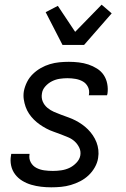

<svg xmlns="http://www.w3.org/2000/svg" viewBox="-20 -792 540 820"><path d="M199 8Q177 8 155.5 5.5Q134 3 113.5 -3Q93 -9 75 -20Q57 -31 44.5 -47.5Q32 -64 27.5 -85Q23 -106 27 -128L28 -135H106V-132Q103 -114 111.5 -98.5Q120 -83 135.5 -75Q151 -67 169 -64.5Q187 -62 206 -62Q223 -62 241 -64.5Q259 -67 275.5 -74.5Q292 -82 306 -96.5Q320 -111 323 -128Q326 -146 318.5 -161.5Q311 -177 299 -188Q287 -199 271.5 -205.5Q256 -212 240.5 -218Q225 -224 209 -229.5Q193 -235 178 -243Q163 -251 149.5 -260.5Q136 -270 124.5 -281.5Q113 -293 104 -306.5Q95 -320 89.5 -335.5Q84 -351 81.5 -368Q79 -385 82 -403Q86 -423 95.5 -442Q105 -461 120.5 -476Q136 -491 154.5 -501.5Q173 -512 193 -518Q213 -524 233.5 -526Q254 -528 274 -528Q295 -528 316.5 -525.5Q338 -523 357.5 -516.5Q377 -510 394.5 -499Q412 -488 423 -471.5Q434 -455 438 -434Q442 -413 439 -392L437 -385H359L360 -388Q363 -406 355.5 -421Q348 -436 334 -444Q320 -452 303 -455Q286 -458 268 -458Q252 -458 235 -455.5Q218 -453 202 -445Q186 -437 173.5 -423Q161 -409 159 -392Q156 -374 162.5 -358.5Q169 -343 182 -332Q195 -321 210 -314.5Q225 -308 241 -302Q257 -296 272.5 -290.5Q288 -285 302.5 -277.5Q317 -270 330.5 -260.5Q344 -251 355.5 -239.5Q367 -228 376.5 -214Q386 -200 392 -184.5Q398 -169 400 -152Q402 -135 399 -117Q396 -97 385 -77.5Q374 -58 358 -43Q342 -28 322.5 -18Q303 -8 282.5 -2Q262 4 241 6Q220 8 199 8ZM247 -600 175 -740 227 -767 301 -656 414 -772 457 -735 339 -600Z"/></svg>

Font: Iosevka Term Curly Oblique
Style: Regular
Weight: 400
Italic angle: -9°
Designer: Belleve Invis
Foundry: Belleve Invis
Version: Version 32.3.0